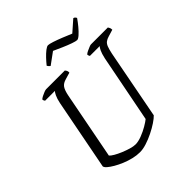

<svg xmlns="http://www.w3.org/2000/svg" viewBox="-238 -1059 1218 1218"><g transform="rotate(-45 370.5 -450.5)"><path d="M316 0Q287 0 255.5 -7.5Q224 -15 194 -27.5Q164 -40 140 -54Q116 -68 101 -81Q86 -94 85 -104L177 -579Q184 -613 193.5 -632.5Q203 -652 209 -657H121Q120 -659 117 -663.5Q114 -668 114 -675Q120 -681 132.5 -687.5Q145 -694 158 -699Q171 -704 177 -704H345Q348 -701 352.5 -693.5Q357 -686 356 -674L312 -661Q282 -653 269 -634.5Q256 -616 248 -575L161 -125Q168 -116 188.5 -104Q209 -92 235.5 -81Q262 -70 287.5 -62.5Q313 -55 331 -55Q356 -55 388.5 -67.5Q421 -80 449 -96.5Q477 -113 490 -124L579 -579Q587 -615 596 -633.5Q605 -652 611 -657H523Q522 -659 519.5 -663.5Q517 -668 517 -675Q524 -682 537 -688Q550 -694 562 -699Q574 -704 579 -704H731Q733 -700 737 -693.5Q741 -687 741 -674L695 -660Q677 -655 665 -646Q653 -637 646 -619Q639 -601 632 -568L543 -104Q530 -90 503 -72Q476 -54 442.5 -37.5Q409 -21 376 -10.5Q343 0 316 0ZM537 -785Q527 -785 499.5 -794.5Q472 -804 439 -818.5Q406 -833 380 -845L302 -788Q298 -790 293 -795.5Q288 -801 285 -807Q301 -827 319.5 -846.5Q338 -866 355.5 -879.5Q373 -893 383 -893Q394 -893 421.5 -884Q449 -875 482.5 -861.5Q516 -848 544 -836L618 -901Q626 -899 630.5 -893.5Q635 -888 636 -885Q621 -863 601.5 -839.5Q582 -816 564.5 -800.5Q547 -785 537 -785Z"/></g></svg>

Font: Texturina 12pt ExtraLight
Style: Italic
Weight: 250
Italic angle: -11°
Designer: Guillermo Torres Carreño
Foundry: Omnibus-Type
Version: Version 1.002